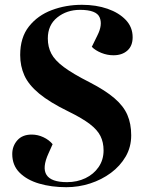

<svg xmlns="http://www.w3.org/2000/svg" viewBox="-20 -765 601 799"><path d="M526 -202Q526 -153 503 -113.5Q480 -74 441.5 -45.5Q403 -17 355 -1.5Q307 14 256 14Q194 14 143 -1Q92 -16 61.5 -46.5Q31 -77 31 -124Q31 -157 52 -181Q73 -205 112 -205Q137 -205 160.5 -194Q184 -183 199 -165L182 -127Q127 -7 259 -7Q301 -7 335.5 -23.5Q370 -40 390.5 -70Q411 -100 411 -139Q411 -173 398 -199Q385 -225 353.5 -249Q322 -273 265 -301Q187 -339 143 -375.5Q99 -412 81.5 -451Q64 -490 64 -536Q64 -609 100.5 -655Q137 -701 195.5 -723Q254 -745 321 -745Q380 -745 427.5 -728.5Q475 -712 503.5 -682Q532 -652 532 -610Q532 -574 510 -554.5Q488 -535 452 -535Q426 -535 401.5 -545Q377 -555 362 -570L385 -617Q408 -662 394.5 -693Q381 -724 313 -724Q258 -724 218.5 -692.5Q179 -661 179 -605Q179 -570 193.5 -542Q208 -514 245.5 -486Q283 -458 354 -422Q418 -389 456 -356.5Q494 -324 510 -287Q526 -250 526 -202Z"/></svg>

Font: Literata 72pt
Style: Bold Italic
Weight: 700
Italic angle: -2°
Designer: Latin by Veronika Burian and Jose Scaglione. Greek by Irene Vlachou. Cyrillic by Vera Evstafieva
Foundry: TypeTogether
Version: Version 3.002